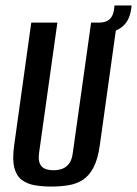

<svg xmlns="http://www.w3.org/2000/svg" viewBox="-20 -674 504 706"><path d="M169 12Q135 12 107 7Q79 2 59.5 -13Q40 -28 32.5 -58Q25 -88 32 -139L95 -591H191L124 -114Q120 -87 126.5 -72.5Q133 -58 146.5 -53Q160 -48 177 -48Q193 -48 208 -53Q223 -58 234 -72.5Q245 -87 248 -114L315 -591H410L347 -140Q340 -89 324 -58.5Q308 -28 285 -13Q262 2 232.5 7Q203 12 169 12ZM327 -548 331 -591H346Q392 -591 399 -637L401 -654H464L462 -639Q455 -591 421 -569.5Q387 -548 327 -548Z"/></svg>

Font: Alumni Sans SemiBold
Style: Italic
Weight: 600
Italic angle: -8°
Version: Version 1.016